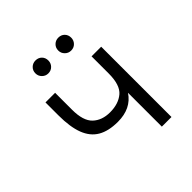

<svg xmlns="http://www.w3.org/2000/svg" viewBox="-186 -844 987 987"><g transform="rotate(-45 308.0 -350.0)"><path d="M436 0V-246Q413 -211.5 377.5 -194.2Q342 -177 294 -177Q226.5 -177 184 -201.8Q141.5 -226.5 121.2 -279.5Q101 -332.5 101 -417V-511H171V-388Q171 -307 206.2 -273.5Q241.5 -240 300 -240Q361.5 -240 398.8 -271.5Q436 -303 436 -386V-511H506V0ZM217 -606Q197.5 -606 183.8 -619.8Q170 -633.5 170 -653Q170 -673.5 183.8 -686.8Q197.5 -700 217 -700Q237.5 -700 250.8 -686.8Q264 -673.5 264 -653Q264 -633.5 250.8 -619.8Q237.5 -606 217 -606ZM383 -606Q363.5 -606 349.8 -619.8Q336 -633.5 336 -653Q336 -673.5 349.8 -686.8Q363.5 -700 383 -700Q403.5 -700 416.8 -686.8Q430 -673.5 430 -653Q430 -633.5 416.8 -619.8Q403.5 -606 383 -606Z"/></g></svg>

Font: Overpass Mono Light
Style: Regular
Weight: 300
Monospace: yes
Designer: Delve Withrington, Dave Bailey
Foundry: Delve Fonts LLC
Version: Version 4.000